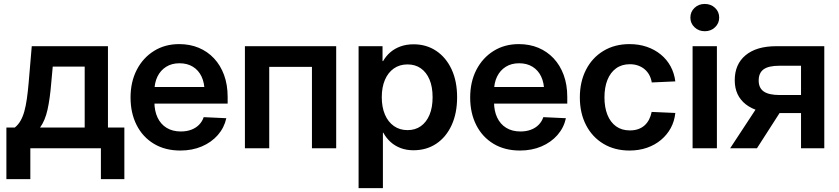

<svg xmlns="http://www.w3.org/2000/svg" viewBox="-20 -759 4298 983"><path d="M12.7 158.2V-106H55.7Q72.8 -119.6 84.7 -140.1Q96.7 -160.6 104.5 -188.5Q112.3 -216.3 117.4 -252.2Q122.6 -288.1 126.5 -333L142.6 -522.5H532.7V-106H616.7V158.2H496.6V0H135.3V158.2ZM185.1 -106H413.6V-418H250L242.2 -333Q235.8 -253.9 223.4 -197.8Q210.9 -141.6 185.1 -106Z M903.3 11.7Q825.2 11.7 767.8 -22.9Q710.4 -57.6 679.4 -118.9Q648.4 -180.2 648.4 -259.8Q648.4 -339.8 680.2 -401.4Q711.9 -462.9 768.1 -498Q824.2 -533.2 897.5 -533.2Q952.1 -533.2 997.3 -514.4Q1042.5 -495.6 1075.7 -460.2Q1108.9 -424.8 1127.2 -375Q1145.5 -325.2 1145.5 -263.2V-228.5H700.2V-313.5H1083L1027.3 -290Q1027.3 -334.5 1012 -366.9Q996.6 -399.4 967.8 -417.2Q939 -435.1 898.9 -435.1Q859.4 -435.1 830.6 -417Q801.8 -398.9 786.1 -366.9Q770.5 -335 770.5 -292V-237.3Q770.5 -191.4 786.6 -157.2Q802.7 -123 833 -104.5Q863.3 -85.9 905.8 -85.9Q936 -85.9 959.7 -95Q983.4 -104 999.5 -120.6Q1015.6 -137.2 1022.9 -159.2L1138.7 -153.8Q1127.9 -105 1095.2 -67.6Q1062.5 -30.3 1013.2 -9.3Q963.9 11.7 903.3 11.7Z M1701.2 -522.5V0H1577.1V-416.5H1358.4V0H1233.9V-522.5Z M1815.9 204.1V-522.5H1938.5V-446.3H1941.4Q1956.1 -472.2 1978.5 -491.5Q2001 -510.7 2031 -521.5Q2061 -532.2 2097.7 -532.2Q2163.1 -532.2 2213.4 -498.5Q2263.7 -464.8 2292 -404.1Q2320.3 -343.3 2320.3 -261.2Q2320.3 -179.2 2292.2 -118.2Q2264.2 -57.1 2213.9 -23.4Q2163.6 10.3 2096.7 10.3Q2060.5 10.3 2031 -1Q2001.5 -12.2 1979.5 -32.2Q1957.5 -52.2 1942.4 -79.6H1940.4V204.1ZM2066.4 -92.8Q2106 -92.8 2134.5 -113Q2163.1 -133.3 2179 -170.9Q2194.8 -208.5 2194.8 -261.2Q2194.8 -314.5 2179 -351.8Q2163.1 -389.2 2134.5 -409.2Q2106 -429.2 2066.4 -429.2Q2025.9 -429.2 1996.3 -408.4Q1966.8 -387.7 1950.7 -350.1Q1934.6 -312.5 1934.6 -261.2Q1934.6 -210.4 1950.7 -172.6Q1966.8 -134.8 1996.6 -113.8Q2026.4 -92.8 2066.4 -92.8Z M2642.1 11.7Q2564 11.7 2506.6 -22.9Q2449.2 -57.6 2418.2 -118.9Q2387.2 -180.2 2387.2 -259.8Q2387.2 -339.8 2418.9 -401.4Q2450.7 -462.9 2506.8 -498Q2563 -533.2 2636.2 -533.2Q2690.9 -533.2 2736.1 -514.4Q2781.2 -495.6 2814.5 -460.2Q2847.7 -424.8 2866 -375Q2884.3 -325.2 2884.3 -263.2V-228.5H2439V-313.5H2821.8L2766.1 -290Q2766.1 -334.5 2750.7 -366.9Q2735.4 -399.4 2706.5 -417.2Q2677.7 -435.1 2637.7 -435.1Q2598.1 -435.1 2569.3 -417Q2540.5 -398.9 2524.9 -366.9Q2509.3 -335 2509.3 -292V-237.3Q2509.3 -191.4 2525.4 -157.2Q2541.5 -123 2571.8 -104.5Q2602.1 -85.9 2644.5 -85.9Q2674.8 -85.9 2698.5 -95Q2722.2 -104 2738.3 -120.6Q2754.4 -137.2 2761.7 -159.2L2877.4 -153.8Q2866.7 -105 2834 -67.6Q2801.3 -30.3 2752 -9.3Q2702.6 11.7 2642.1 11.7Z M3203.1 11.7Q3127 11.7 3069.6 -22.7Q3012.2 -57.1 2980.5 -118.4Q2948.7 -179.7 2948.7 -260.3Q2948.7 -340.8 2980.5 -402.3Q3012.2 -463.9 3069.6 -498.5Q3127 -533.2 3203.1 -533.2Q3251 -533.2 3291.5 -519.3Q3332 -505.4 3363 -480Q3394 -454.6 3413.1 -419.7Q3432.1 -384.8 3437.5 -342.3L3316.9 -336.9Q3313.5 -357.9 3304.2 -375Q3294.9 -392.1 3280.5 -404.3Q3266.1 -416.5 3247.1 -423.3Q3228 -430.2 3204.6 -430.2Q3163.1 -430.2 3134 -408.9Q3105 -387.7 3089.8 -349.6Q3074.7 -311.5 3074.7 -260.3Q3074.7 -209.5 3089.8 -171.4Q3105 -133.3 3134 -112.3Q3163.1 -91.3 3204.6 -91.3Q3228.5 -91.3 3247.3 -97.9Q3266.1 -104.5 3280 -116.9Q3293.9 -129.4 3303 -147Q3312 -164.6 3316.4 -186L3437.5 -180.7Q3433.1 -138.2 3414.1 -103.3Q3395 -68.4 3364 -42.5Q3333 -16.6 3292 -2.4Q3251 11.7 3203.1 11.7Z M3525.9 0V-522.5H3650.4V0ZM3588.4 -599.1Q3557.1 -599.1 3535.9 -619.4Q3514.6 -639.6 3514.6 -668.9Q3514.6 -698.7 3535.9 -718.8Q3557.1 -738.8 3587.9 -738.8Q3619.6 -738.8 3640.9 -718.8Q3662.1 -698.7 3662.1 -668.9Q3662.1 -639.6 3640.9 -619.4Q3619.6 -599.1 3588.4 -599.1Z M4200.2 0H4081.1V-422.4H3969.7Q3915 -422.4 3889.6 -404.1Q3864.3 -385.7 3864.3 -346.7Q3864.3 -308.6 3890.4 -290.5Q3916.5 -272.5 3972.2 -272.5H4131.3V-180.2H3959Q3855.5 -180.2 3798.6 -224.6Q3741.7 -269 3741.7 -348.1Q3741.7 -430.2 3797.4 -476.3Q3853 -522.5 3954.6 -522.5H4200.2ZM3855.5 0H3718.3L3871.6 -233.4H4005.4Z"/></svg>

Font: Inter 28pt SemiBold
Style: Regular
Weight: 600
Designer: Rasmus Andersson
Foundry: rsms
Version: Version 4.001;git-66647c0bb